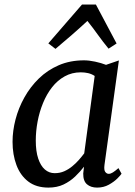

<svg xmlns="http://www.w3.org/2000/svg" viewBox="-20 -842 613 872"><path d="M454.5 -93Q451.5 -69.5 458.2 -61Q465 -52.5 473.5 -52.5Q482.5 -52.5 492.8 -59Q503 -65.5 518 -78.5L532 -53Q528 -46.5 512.8 -31.2Q497.5 -16 474 -3Q450.5 10 421 10Q392.5 10 375 -5Q357.5 -20 358 -54L361.5 -85Q344 -62 321.2 -40.2Q298.5 -18.5 268.8 -4.2Q239 10 200 10Q144.5 10 108.5 -17.5Q72.5 -45 54.8 -92.2Q37 -139.5 37 -198Q37 -247.5 50.5 -299.5Q64 -351.5 90.8 -399.5Q117.5 -447.5 156.5 -485.5Q195.5 -523.5 247 -545.8Q298.5 -568 361.5 -568Q384.5 -568 412.2 -562Q440 -556 461.5 -547.5L520 -567.5ZM410 -497Q396.5 -506 380.5 -509.8Q364.5 -513.5 347 -513.5Q306.5 -513.5 273.8 -495.2Q241 -477 216.5 -445.8Q192 -414.5 175.5 -374.2Q159 -334 150.8 -290.2Q142.5 -246.5 142.5 -203.5Q142.5 -155 153.5 -122Q164.5 -89 183.8 -72.2Q203 -55.5 228.5 -55.5Q252 -55.5 271.8 -64.2Q291.5 -73 308.2 -86.8Q325 -100.5 338.5 -116Q352 -131.5 362.5 -145.5ZM232 -620 199.5 -645 352.5 -821.5H415.5L509.5 -644.5L473 -621Q448 -651.5 425.2 -683.2Q402.5 -715 377 -747Q342.5 -715 305.8 -683Q269 -651 232 -620Z"/></svg>

Font: Merriweather Light 18pt
Style: Italic
Weight: 400
Italic angle: -7.8°
Version: Version 2.101